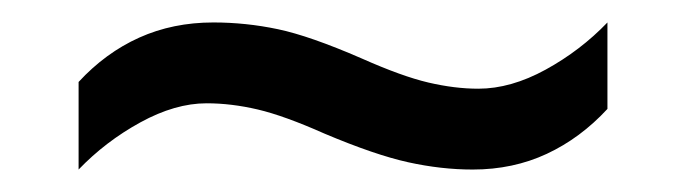

<svg xmlns="http://www.w3.org/2000/svg" viewBox="-20 -438 612 171"><path d="M269 -319Q233 -335 209.5 -340.5Q186 -346 164 -346Q136 -346 105 -329Q74 -312 50 -287V-365Q74 -391 104 -404.5Q134 -418 170 -418Q199 -418 227.5 -412Q256 -406 302 -386Q338 -370 361.5 -364.5Q385 -359 406 -359Q435 -359 466 -376Q497 -393 521 -418V-341Q497 -315 467 -301Q437 -287 401 -287Q373 -287 343.5 -293.5Q314 -300 269 -319Z"/></svg>

Font: uguzrati25
Style: Book
Weight: 400
Designer: Jelle Bosma - Monotype Design Team, Universal Thirst
Foundry: Monotype Imaging Inc.
Version: Version 2.106